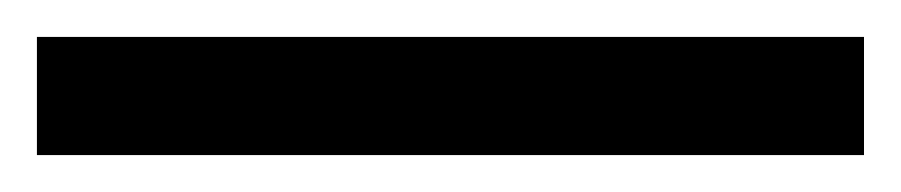

<svg xmlns="http://www.w3.org/2000/svg" viewBox="-22 70 488 104"><path d="M446 154V90H-2V154Z"/></svg>

Font: Noto Sans Bhaiksuki
Style: Regular
Weight: 400
Designer: Monotype Design Team
Foundry: Monotype Imaging Inc.
Version: Version 2.002